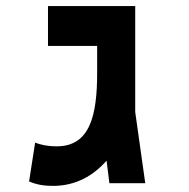

<svg xmlns="http://www.w3.org/2000/svg" viewBox="-20 -606 626 635"><path d="M155.8 8.8C229 8.8 288.1 -23.9 332.5 -74.7L341.8 0H460.4L427.2 -235.8V-585.9H138.7V-454.1H301.3V-365.2C301.3 -225.6 278.3 -122.1 168 -122.1C135.7 -122.1 114.3 -127.4 96.2 -134.3L76.2 -5.9C102.5 5.4 127 8.8 155.8 8.8Z"/></svg>

Font: Cascadia Code
Style: Bold
Weight: 700
Monospace: yes
Designer: Aaron Bell
Foundry: Saja Typeworks
Version: Version 2404.023